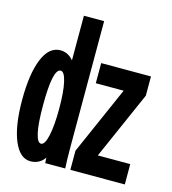

<svg xmlns="http://www.w3.org/2000/svg" viewBox="-109 -815 819 913"><g transform="rotate(15 300.0 -358.0)"><path d="M195.3 0 193.4 -26.4Q168.5 9.8 124 9.8Q71.8 9.8 41.5 -62.7Q11.2 -135.3 11.2 -263.2Q11.2 -391.6 41.3 -464.4Q71.3 -537.1 127 -537.1Q164.6 -537.1 191.4 -504.9V-724.6H291V-115.2Q291 -41.5 293.5 0ZM192.4 -266.6Q192.4 -351.1 181.6 -397.5Q170.9 -443.8 152.8 -443.8Q113.8 -443.8 113.8 -263.2Q113.8 -173.3 123.8 -128.7Q133.8 -84 151.4 -84Q170.4 -84 181.4 -134Q192.4 -184.1 192.4 -266.6ZM318.8 0V-94.2L466.3 -429.2H329.1V-528.3H574.2V-433.6L427.2 -100.1H586.9V0Z"/></g></svg>

Font: Liberation Mono
Style: Bold
Weight: 700
Monospace: yes
Designer: Steve Matteson
Foundry: Ascender Corporation
Version: Version 2.1.5